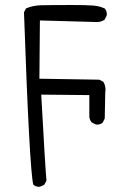

<svg xmlns="http://www.w3.org/2000/svg" viewBox="-20 -626 540 766"><path d="M336.4 -246.6V-159.7Q337.9 -147 345.7 -137.7L362.3 -129.4Q364.3 -128.9 366.2 -128.9Q380.4 -128.9 389.6 -136.7L397.9 -153.3L399.9 -255.9Q400.9 -261.7 400.9 -267.6Q400.9 -285.6 392.1 -299.8L376 -308.1L137.2 -312L139.2 -544.4L366.7 -538.1Q384.8 -538.1 397.5 -547.9L405.8 -564.5Q406.2 -566.4 406.2 -570.6Q406.2 -574.7 404.5 -580.6Q402.8 -586.4 398.4 -591.8Q377 -602.1 349.9 -604Q322.8 -606 268.6 -606Q177.7 -606 142.6 -605Q110.4 -604 83.5 -592.3L75.7 -576.7Q97.7 52.2 112.8 110.8Q119.1 115.7 124.5 117.4Q129.9 119.1 133.8 119.6Q146.5 117.7 157.2 110.4L165.5 94.2Q161.1 54.7 144.5 -248.5Z"/></svg>

Font: Bakudai
Style: ExtraLight
Weight: 200
Version: Version 1.48